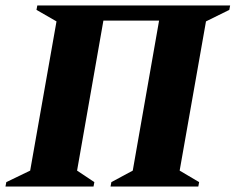

<svg xmlns="http://www.w3.org/2000/svg" viewBox="-50 -680 859 700"><path d="M-30 0 -27 -16 60 -58 156 -602 83 -644 86 -660H789L786 -644L701 -602L605 -58L676 -16L673 0H353L356 -16L434 -58L530 -605H327L231 -58L294 -16L291 0Z"/></svg>

Font: Spectral SC ExtraBold
Style: Italic
Weight: 800
Italic angle: -10°
Designer: Jean-Baptiste Levee
Foundry: Production Type
Version: Version 2.001